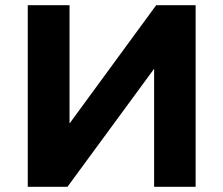

<svg xmlns="http://www.w3.org/2000/svg" viewBox="-20 -720 861 740"><path d="M87 -700H248V-244L582 -700H734V0H574V-455L240 0H87Z"/></svg>

Font: Montserrat-Bold
Style: Bold
Weight: 700
Version: Version 7.200